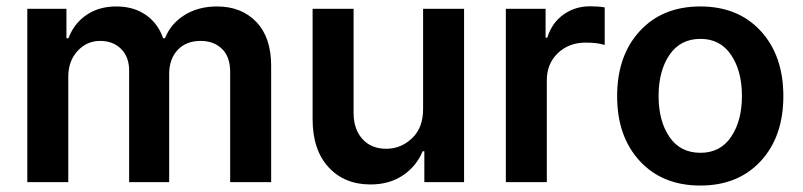

<svg xmlns="http://www.w3.org/2000/svg" viewBox="-20 -573 2527 604"><path d="M65.9 0V-545.4H189V-452.6H195.3Q212.9 -499.5 252.2 -526.1Q291.5 -552.7 345.7 -552.7Q400.4 -552.7 438.7 -526.1Q477.1 -499.5 493.2 -452.6H499Q517.1 -498.5 560.5 -525.6Q604 -552.7 662.6 -552.7Q739.7 -552.7 786.4 -503.9Q833 -455.1 833 -366.2V0H704.1V-346.2Q704.1 -394.5 678.2 -419.4Q652.3 -444.3 611.3 -444.3Q565.4 -444.3 538.8 -415.8Q512.2 -387.2 512.2 -340.3V0H386.2V-351.6Q386.2 -393.6 361.1 -418.9Q335.9 -444.3 294.9 -444.3Q252.9 -444.3 223.9 -412.6Q194.8 -380.9 194.8 -331.5V0Z M1311 -229.5V-545.4H1439.9V0H1314.9V-97.2H1309.6Q1290 -49.8 1247.3 -21.2Q1204.6 7.3 1145.5 7.3Q1063.5 7.3 1013.4 -47.1Q963.4 -101.6 963.4 -198.2V-545.4H1092.3V-218.3Q1092.3 -166.5 1120.1 -135.7Q1147.9 -105 1194.8 -105Q1241.2 -105 1276.1 -137.9Q1311 -170.9 1311 -229.5Z M1571.3 0V-545.4H1696.3V-454.6H1701.7Q1716.3 -501.5 1752.7 -527.3Q1789.1 -553.2 1836.4 -553.2Q1861.8 -553.2 1882.3 -549.8V-431.6Q1858.4 -439 1822.8 -439Q1769.5 -439 1734.9 -405.8Q1700.2 -372.6 1700.2 -320.8V0Z M1921.4 -270.5Q1921.4 -397.9 1992.7 -475.3Q2064 -552.7 2183.1 -552.7Q2302.2 -552.7 2373.3 -475.3Q2444.3 -397.9 2444.3 -270.5Q2444.3 -143.6 2373.3 -66.4Q2302.2 10.7 2183.1 10.7Q2064 10.7 1992.7 -66.4Q1921.4 -143.6 1921.4 -270.5ZM2183.6 -92.3Q2246.1 -92.3 2280 -142.6Q2314 -192.9 2314 -271Q2314 -349.6 2280 -400.1Q2246.1 -450.7 2183.6 -450.7Q2120.1 -450.7 2085.9 -400.1Q2051.8 -349.6 2051.8 -271Q2051.8 -192.4 2085.9 -142.3Q2120.1 -92.3 2183.6 -92.3Z"/></svg>

Font: Interop SemBd
Style: Regular
Weight: 600
Designer: Rasmus Andersson, Google, Jang Haemin
Foundry: jhaemin
Version: Version 1.007